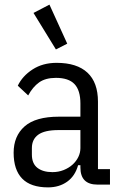

<svg xmlns="http://www.w3.org/2000/svg" viewBox="-20 -799 523 831"><path d="M402 0Q328 0 328 -74V-84H318Q305 -37 270.5 -12.5Q236 12 188 12Q113 12 76 -26Q39 -64 39 -138Q39 -210 86.5 -252Q134 -294 235 -294H328V-351Q328 -408 302.5 -435Q277 -462 222 -462Q177 -462 149.5 -442.5Q122 -423 102 -386L57 -428Q77 -470 121 -498.5Q165 -527 225 -527Q313 -527 358.5 -484.5Q404 -442 404 -359V-67H456V0ZM207 -54Q233 -54 255.5 -63Q278 -72 294 -86.5Q310 -101 319 -119.5Q328 -138 328 -158V-236H233Q173 -236 145.5 -216Q118 -196 118 -158V-130Q118 -91 142 -72.5Q166 -54 207 -54ZM125 -743 194 -779 271 -610 222 -585Z"/></svg>

Font: IBM Plex Sans Cond
Style: Regular
Weight: 400
Width: 3
Designer: Mike Abbink, Paul van der Laan, Pieter van Rosmalen
Foundry: Bold Monday
Version: Version 1.3